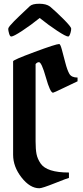

<svg xmlns="http://www.w3.org/2000/svg" viewBox="-20 -1005 444 1025"><path d="M188 -673Q178 -673 170 -663V-250Q170 -208 175 -182.5Q180 -157 197 -132Q230 -84 348 -84V-55Q343 -55 274 -27.5Q205 0 190 0Q140 0 95 -57.5Q50 -115 50 -179V-678Q50 -685 164.5 -727.5Q279 -770 296 -770Q302 -770 310 -741Q318 -712 328.5 -671Q339 -630 350.5 -610.5Q362 -591 394 -591V-571Q372 -561 319.5 -535.5Q267 -510 263 -510Q248 -510 225 -591.5Q202 -673 188 -673ZM357 -832Q351 -810 344 -810Q332 -810 285.5 -840.5Q239 -871 192 -909Q145 -871 98.5 -840.5Q52 -810 40 -810Q33 -810 28.5 -826Q24 -842 24 -849.5Q24 -857 32.5 -867Q41 -877 55 -891.5Q69 -906 83 -919Q125 -958 138.5 -971.5Q152 -985 189.5 -985Q227 -985 247 -970Q278 -944 319 -903Q360 -862 360 -852Q360 -842 357 -832Z"/></svg>

Font: Pirata One
Style: Regular
Weight: 400
Designer: Rodrigo Fuenzalida, Nicolas Massi
Foundry: Rodrigo Fuenzalida, Nicolas Massi
Version: Version 1.001